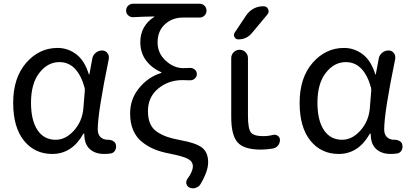

<svg xmlns="http://www.w3.org/2000/svg" viewBox="-20 -814 2203 1031"><path d="M260.7 12.7Q166 12.7 108.4 -59.1Q50.8 -130.9 50.8 -261.7Q50.8 -396.5 120.6 -476.6Q190.4 -556.6 289.1 -556.6Q344.7 -556.6 389.6 -522.5Q434.6 -488.3 457 -415Q457 -414.1 458.5 -414.1Q460 -414.1 460 -415L475.6 -499Q478.5 -517.6 493.7 -530.3Q508.8 -543 528.3 -543Q545.9 -543 556.6 -529.3Q564.5 -519.5 564.5 -506.8Q564.5 -502.9 564.5 -499Q504.9 -210 504.9 -119.1Q504.9 -91.8 520 -77.6Q535.2 -63.5 558.6 -63.5Q560.5 -63.5 561.5 -63.5Q576.2 -63.5 588.4 -56.2Q600.6 -48.8 602.5 -35.2Q603.5 -31.2 603.5 -26.4Q603.5 -16.6 598.6 -6.8Q590.8 6.8 576.2 9.8Q559.6 12.7 540 12.7Q490.2 12.7 461.4 -14.2Q432.6 -41 432.6 -94.7Q432.6 -96.7 430.7 -96.7Q428.7 -96.7 427.7 -95.7Q366.2 12.7 260.7 12.7ZM279.3 -63.5Q333 -63.5 377.4 -113.3Q421.9 -163.1 427.7 -232.4L435.5 -328.1Q435.5 -335 434.6 -341.8Q396.5 -480.5 298.8 -480.5Q236.3 -480.5 191.4 -422.9Q146.5 -365.2 146.5 -262.7Q146.5 -168 181.2 -115.7Q215.8 -63.5 279.3 -63.5Z M1056.6 174.8Q1047.9 189.5 1031.2 194.3Q1024.4 197.3 1016.6 197.3Q1007.8 197.3 998 193.4Q984.4 187.5 981 173.3Q977.5 159.2 986.3 146.5Q1015.6 107.4 1015.6 79.1Q1015.6 53.7 990.2 39.6Q964.8 25.4 890.6 10.7Q843.8 2 808.6 -12.7Q773.4 -27.3 742.7 -51.8Q711.9 -76.2 695.3 -114.7Q678.7 -153.3 678.7 -205.1Q678.7 -282.2 727.1 -341.3Q775.4 -400.4 844.7 -421.9Q846.7 -421.9 846.7 -423.8Q846.7 -425.8 844.7 -426.8Q793.9 -449.2 763.7 -490.2Q733.4 -531.2 733.4 -587.9Q733.4 -631.8 752.9 -666.5Q772.5 -701.2 807.6 -722.7Q808.6 -722.7 808.6 -724.1Q808.6 -725.6 806.6 -725.6Q745.1 -724.6 694.3 -721.7Q678.7 -721.7 668 -731.9Q657.2 -742.2 657.2 -756.8Q657.2 -772.5 668 -783.2Q678.7 -793.9 694.3 -793.9H1051.8Q1067.4 -793.9 1078.1 -783.2Q1088.9 -772.5 1088.9 -756.8Q1088.9 -741.2 1078.1 -730.5Q1067.4 -719.7 1051.8 -719.7H961.9Q905.3 -719.7 865.7 -683.6Q826.2 -647.5 826.2 -585.9Q826.2 -528.3 869.6 -488.3Q913.1 -448.2 963.9 -448.2Q985.4 -448.2 999 -449.2Q1013.7 -450.2 1025.4 -440.9Q1037.1 -431.6 1037.1 -416Q1037.1 -401.4 1025.4 -391.6Q1013.7 -381.8 999 -382.8Q982.4 -383.8 959 -383.8Q884.8 -383.8 829.6 -338.4Q774.4 -293 774.4 -216.8Q774.4 -177.7 786.6 -149.9Q798.8 -122.1 824.2 -105.5Q849.6 -88.9 877.9 -79.1Q906.2 -69.3 948.2 -61.5Q1031.2 -46.9 1064.5 -21.5Q1097.7 3.9 1097.7 57.6Q1097.7 105.5 1056.6 174.8Z M1302.7 -732.4Q1318.4 -754.9 1341.8 -767.6Q1365.2 -780.3 1392.6 -780.3H1395.5Q1413.1 -780.3 1419.9 -764.6Q1426.8 -749 1416 -736.3L1332 -635.7Q1303.7 -602.5 1259.8 -602.5Q1246.1 -602.5 1239.3 -614.7Q1232.4 -627 1240.2 -638.7ZM1311.5 -192.4Q1311.5 -123 1327.1 -103Q1342.8 -83 1393.6 -83Q1419.9 -83 1447.3 -89.8Q1460.9 -92.8 1472.2 -84.5Q1483.4 -76.2 1483.4 -62.5Q1483.4 -51.8 1478.5 -41.5Q1473.6 -31.2 1465.3 -24.9Q1457 -18.6 1446.3 -16.6Q1413.1 -10.7 1380.9 -10.7Q1291 -10.7 1256.3 -48.8Q1221.7 -86.9 1221.7 -185.5V-502Q1221.7 -520.5 1234.9 -533.7Q1248 -546.9 1266.6 -546.9Q1285.2 -546.9 1298.3 -533.7Q1311.5 -520.5 1311.5 -502Z M1798.8 12.7Q1704.1 12.7 1646.5 -59.1Q1588.9 -130.9 1588.9 -261.7Q1588.9 -396.5 1658.7 -476.6Q1728.5 -556.6 1827.1 -556.6Q1882.8 -556.6 1927.7 -522.5Q1972.7 -488.3 1995.1 -415Q1995.1 -414.1 1996.6 -414.1Q1998 -414.1 1998 -415L2013.7 -499Q2016.6 -517.6 2031.7 -530.3Q2046.9 -543 2066.4 -543Q2084 -543 2094.7 -529.3Q2102.5 -519.5 2102.5 -506.8Q2102.5 -502.9 2102.5 -499Q2043 -210 2043 -119.1Q2043 -91.8 2058.1 -77.6Q2073.2 -63.5 2096.7 -63.5Q2098.6 -63.5 2099.6 -63.5Q2114.3 -63.5 2126.5 -56.2Q2138.7 -48.8 2140.6 -35.2Q2141.6 -31.2 2141.6 -26.4Q2141.6 -16.6 2136.7 -6.8Q2128.9 6.8 2114.3 9.8Q2097.7 12.7 2078.1 12.7Q2028.3 12.7 1999.5 -14.2Q1970.7 -41 1970.7 -94.7Q1970.7 -96.7 1968.8 -96.7Q1966.8 -96.7 1965.8 -95.7Q1904.3 12.7 1798.8 12.7ZM1817.4 -63.5Q1871.1 -63.5 1915.5 -113.3Q1960 -163.1 1965.8 -232.4L1973.6 -328.1Q1973.6 -335 1972.7 -341.8Q1934.6 -480.5 1836.9 -480.5Q1774.4 -480.5 1729.5 -422.9Q1684.6 -365.2 1684.6 -262.7Q1684.6 -168 1719.2 -115.7Q1753.9 -63.5 1817.4 -63.5Z"/></svg>

Font: Gen Jyuu Gothic P Regular
Style: Regular
Weight: 400
Designer: [Source Han Sans]
Ryoko NISHIZUKA  (kana & ideographs); Paul D. Hunt (Latin, Greek & Cyrillic); Wenlong ZHANG  (bopomofo
Version: Version 1.002.20150607